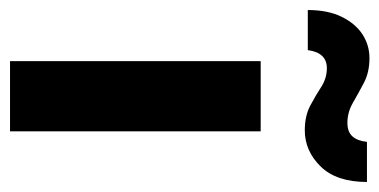

<svg xmlns="http://www.w3.org/2000/svg" viewBox="-243 -550 757 383"><g transform="rotate(90 135.5 -358.5)"><path d="M66 -500H206V0H66ZM204 -588Q175 -588 154.5 -599Q134 -610 117 -621Q100 -632 80 -632Q49 -632 44 -594H-36Q-36 -634 -22.5 -661.5Q-9 -689 12.5 -703Q34 -717 60 -717Q88 -717 109 -706Q130 -695 149 -684Q168 -673 189 -673Q207 -673 216 -683Q225 -693 227 -712H307Q307 -651 276 -619.5Q245 -588 204 -588Z"/></g></svg>

Font: Moderustic SemiBold
Style: Regular
Weight: 600
Designer: Tural Alisoy
Foundry: TAFT Foundry
Version: Version 2.120